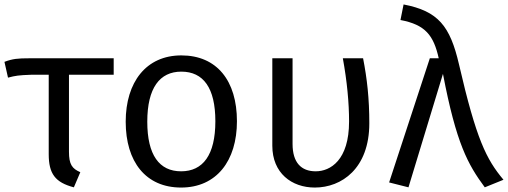

<svg xmlns="http://www.w3.org/2000/svg" viewBox="-24 -830 2283 863"><path d="M487 -494V-568H107C57 -568 33 -566 -4 -552L12 -481C46 -490 60 -492 116 -494H195V-137C195 -49 224 -10 308 12L337 -56C300 -72 286 -91 286 -148V-494Z M791 -581C633 -581 541 -461 541 -283C541 -103 631 13 790 13C949 13 1041 -107 1041 -285C1041 -467 951 -581 791 -581ZM791 -508C890 -508 944 -435 944 -285C944 -133 888 -60 790 -60C692 -60 638 -133 638 -283C638 -435 694 -508 791 -508Z M1608 -568H1517C1536 -464 1545 -367 1545 -284C1545 -110 1461 -60 1395 -60C1330 -60 1291 -99 1291 -183V-568H1200V-175C1200 -52 1287 13 1391 13C1511 13 1636 -72 1636 -276C1636 -387 1626 -476 1608 -568Z M1790 -810 1776 -740C1888 -719 1925 -671 1948 -568H1908L1725 -10L1812 12L1967 -498C2027 -184 2079 -91 2155 12L2239 -22C2162 -114 2117 -203 2039 -541C1999 -713 1946 -780 1790 -810Z"/></svg>

Font: Glow Sans SC Normal Book
Style: Regular
Weight: 500
Designer: Ryoko NISHIZUKA (kana, bopomofo & ideographs); Paul D. Hunt (Latin, Greek & Cyrillic); Sandoll Communications, Soo-young
Version: Version 0.93